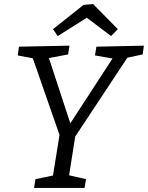

<svg xmlns="http://www.w3.org/2000/svg" viewBox="-20 -922 726 942"><path d="M147 0 154 -43 240 -61 272 -260 141 -636 67 -650 73 -693 321 -698 314 -655 220 -637 325 -317 532 -635 446 -650 453 -693 686 -698 680 -655 605 -639 349 -252 319 -62 402 -43 395 0ZM263 -745 240 -779 390 -898 437 -902 558 -779 525 -745 406 -835Z"/></svg>

Font: Bitter
Style: Italic
Weight: 400
Italic angle: -9°
Designer: Sol Matas, and Bitter project Authors
Foundry: Sol Matas
Version: Version 2.001